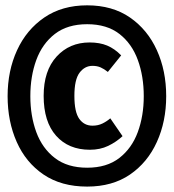

<svg xmlns="http://www.w3.org/2000/svg" viewBox="-20 -798 655 724"><path d="M308.7 -777.9Q403.6 -777.9 470 -732.1Q536.4 -686.2 571.5 -608.7Q606.7 -531.3 606.7 -435.4Q606.7 -340 571.5 -262.6Q536.4 -185.1 470 -139.7Q403.6 -94.4 308.7 -94.4Q211.3 -94.4 144.4 -139.7Q77.4 -185.1 43.1 -262.6Q8.7 -340 8.7 -435.4Q8.7 -531.3 44.4 -608.7Q80 -686.2 147.2 -732.1Q214.4 -777.9 308.7 -777.9ZM308.7 -706.7Q234.4 -706.7 186.9 -670Q139.5 -633.3 116.9 -571.8Q94.4 -510.3 94.4 -435.4Q94.4 -361 116.9 -299.7Q139.5 -238.5 186.9 -202.1Q234.4 -165.6 308.7 -165.6Q382.6 -165.6 429.7 -202.1Q476.9 -238.5 499.5 -299.7Q522.1 -361 522.1 -435.4Q522.1 -510.3 499.7 -571.8Q477.4 -633.3 430.3 -670Q383.1 -706.7 308.7 -706.7ZM317.9 -637.9Q355.9 -637.9 384.1 -626.2Q412.3 -614.4 436.9 -589.2L386.7 -526.7Q372.8 -537.9 359.5 -543.8Q346.2 -549.7 328.7 -549.7Q299.5 -549.7 280 -523.8Q260.5 -497.9 260.5 -436.4Q260.5 -375.4 279 -349.7Q297.4 -324.1 328.7 -324.1Q349.7 -324.1 366.4 -332.3Q383.1 -340.5 395.9 -351.8L442.1 -284.6Q418.5 -262.6 387.9 -247.9Q357.4 -233.3 319 -233.3Q238.5 -233.3 191.5 -286.2Q144.6 -339 144.6 -436.4Q144.6 -531.3 193.3 -584.6Q242.1 -637.9 317.9 -637.9Z"/></svg>

Font: FiraCode Nerd Font Mono
Style: Bold
Weight: 700
Monospace: yes
Designer: Carrois Corporate, Edenspiekermann AG, Nikita Prokopov
Foundry: Carrois Corporate, Edenspiekermann AG, Nikita Prokopov
Version: Version 6.002;Nerd Fonts 3.3.0